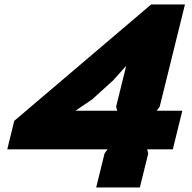

<svg xmlns="http://www.w3.org/2000/svg" viewBox="-20 -830 852 850"><path d="M315.9 -339.8H499L494.1 -357.9L538.1 -536.1H536.1L481.9 -475.1L388.2 -390.1L316.9 -341.8ZM787.1 -339.8 745.1 -168.9H631.8L636.2 -149.9L599.1 0H405.8L442.9 -150.9L456.1 -168.9H12.2L43 -294.9L648.9 -810.1H798.8L687 -357.9L673.8 -339.8Z"/></svg>

Font: Sinkin Sans 800 Black Italic
Style: Regular
Weight: 900
Italic angle: -112°
Designer: Keith Bates
Foundry: K-Type
Version: Sinkin Sans (version 1.0)  by Keith Bates   •   © 2014   www